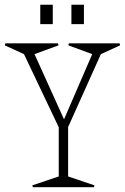

<svg xmlns="http://www.w3.org/2000/svg" viewBox="-21 -781 522 801"><path d="M-1 -591.8 1 -600.1H221.2L223.1 -591.8L123 -555.2L246.1 -283.2L363.8 -555.2L264.2 -591.8L266.1 -600.1H478L480 -591.8L399.9 -555.2L263.2 -251V-44.9L373 -7.8L371.1 0H116.2L113.8 -7.8L224.1 -44.9V-250L79.1 -555.2ZM147 -680.2V-761.2H199.2V-680.2ZM276.9 -680.2V-761.2H329.1V-680.2Z"/></svg>

Font: Halibut Cnd Thin
Style: Regular
Weight: 250
Width: 3
Designer: Matteo Maggi
Foundry: Collletttivo
Version: Version 3.080 | FøM Fix